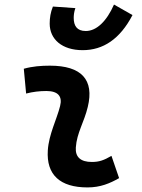

<svg xmlns="http://www.w3.org/2000/svg" viewBox="-20 -817 626 847"><path d="M471.7 -129.4C438 -109.9 417.5 -102.5 385.3 -102.5C335.9 -102.5 311.5 -124 314.5 -166.5C318.8 -231 351.6 -278.8 367.2 -345.2C396.5 -465.3 339.8 -527.3 200.2 -527.3C161.6 -527.3 123 -524.4 85 -513.7L95.2 -404.3C125 -412.1 154.8 -415.5 184.6 -415.5C235.4 -415.5 256.3 -392.6 245.1 -349.1C230.5 -290.5 195.3 -224.1 190.9 -153.3C184.1 -46.4 244.1 9.8 366.2 9.8C423.3 9.8 465.3 -8.3 505.4 -31.2ZM344.7 -595.7C435.1 -595.7 509.3 -644.5 564.5 -750.5L482.9 -796.9C450.7 -723.6 406.2 -680.2 358.4 -680.2C319.3 -680.2 305.2 -703.6 305.2 -737.8C305.2 -748.5 306.2 -763.2 312.5 -781.2L213.4 -788.1C203.1 -762.7 199.2 -738.3 199.2 -712.9C199.2 -643.6 253.9 -595.7 344.7 -595.7Z"/></svg>

Font: Cascadia Mono SemiBold
Style: Italic
Weight: 600
Italic angle: -10°
Monospace: yes
Designer: Aaron Bell
Foundry: Saja Typeworks
Version: Version 2404.023